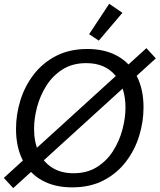

<svg xmlns="http://www.w3.org/2000/svg" viewBox="-26 -972 838 1008"><path d="M352.5 11.7Q261.2 11.7 195.1 -24.9Q128.9 -61.5 93.5 -130.4Q58.1 -199.2 58.1 -295.4Q58.1 -371.6 81.3 -446Q104.5 -520.5 151.4 -581.3Q198.2 -642.1 268.6 -678.5Q338.9 -714.8 432.6 -714.8Q524.4 -714.8 590.3 -678.2Q656.2 -641.6 691.9 -572.8Q727.5 -503.9 727.5 -407.7Q727.5 -332 704.3 -257.6Q681.2 -183.1 634.5 -122.3Q587.9 -61.5 517.6 -24.9Q447.3 11.7 352.5 11.7ZM359.9 -62.5Q431.6 -62.5 483.4 -95.2Q535.2 -127.9 568.1 -180.2Q601.1 -232.4 616.9 -292.5Q632.8 -352.5 632.8 -407.2Q632.8 -512.2 579.1 -576.4Q525.4 -640.6 426.8 -640.6Q355 -640.6 303 -607.9Q251 -575.2 217.8 -522.7Q184.6 -470.2 168.7 -410.2Q152.8 -350.1 152.8 -295.4Q152.8 -226.6 177 -174.1Q201.2 -121.6 247.6 -92Q293.9 -62.5 359.9 -62.5ZM43.5 15.6 -5.9 -38.1 742.7 -719.2 792 -665.5ZM492.7 -758.8 441.9 -792.5 547.4 -952.1 616.7 -904.8Z"/></svg>

Font: Schibsted Grotesk
Style: Italic
Weight: 400
Italic angle: -12°
Designer: Bakken & Baeck AS, Henrik Kongsvoll
Foundry: Schibsted ASA
Version: Version 1.100; ttfautohint (v1.8.4.7-5d5b);gftools[0.9.25]